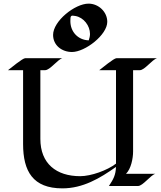

<svg xmlns="http://www.w3.org/2000/svg" viewBox="-20 -1023 884 1056"><path d="M621 -703C606 -703 542 -649 526 -637H618V-123C570 -86 481 -54 421 -54C290 -54 202 -123 202 -259V-637H228C255 -637 296 -695 323 -703H119C104 -703 40 -649 24 -637H107V-231C107 -81 161 13 323 13C436 13 529 -42 618 -105C616 -59 604 -38 579 0H739C766 0 807 -59 834 -67H673C701 -95 712 -152 712 -190V-637H749C776 -637 816 -695 844 -703ZM570 -903C570 -958 522 -1003 467 -1003C392 -1003 272 -907 272 -831C272 -773 321 -737 376 -737C448 -737 570 -831 570 -903ZM475 -836C475 -825 472 -812 468 -801C409 -803 367 -848 367 -907C367 -937 369 -940 395 -935C440 -927 475 -882 475 -836Z"/></svg>

Font: Fondamento
Style: Regular
Weight: 400
Designer: Astigmatic (AOETI)
Foundry: Astigmatic (AOETI)
Version: Version 1.001